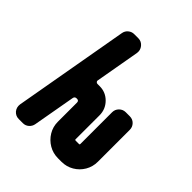

<svg xmlns="http://www.w3.org/2000/svg" viewBox="-188 -796 916 916"><g transform="rotate(45 269.5 -338.0)"><path d="M498 -123Q498 -89 481.5 -61Q465 -33 437 -16.5Q409 0 375 0H352Q318 0 290 -16.5Q262 -33 245 -61Q228 -89 228 -123V-252Q228 -265 215 -265H213Q200 -265 198 -252L160 -38Q157 -22 144.5 -11Q132 0 115 0H87Q66 0 52 -16Q39 -32 42 -54L145 -638Q148 -655 161 -665.5Q174 -676 190 -676H218Q239 -676 253 -659Q266 -643 263 -622L223 -396Q222 -392 225.5 -388Q229 -384 234 -384H249Q290 -384 318.5 -355Q347 -326 347 -285V-123Q347 -119 352 -119H375Q379 -119 379 -123V-338Q379 -357 392.5 -370.5Q406 -384 425 -384H452Q472 -384 485 -370.5Q498 -357 498 -338Z"/></g></svg>

Font: Monomaniac One
Style: Regular
Weight: 400
Version: Version 1.000; ttfautohint (v1.8.3)